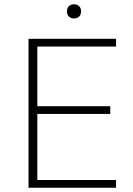

<svg xmlns="http://www.w3.org/2000/svg" viewBox="-20 -875 621 895"><path d="M349 -798Q340 -789 325 -789Q310 -789 301 -798Q292 -807 292 -822Q292 -837 301 -846Q310 -855 325 -855Q340 -855 349 -846Q358 -837 358 -822Q358 -807 349 -798ZM113 0V-694H521V-658H154V-380H494V-344H154V-36H521V0Z"/></svg>

Font: Cantarell Light
Style: Regular
Weight: 300
Designer: Dave Crossland, Nikolaus Waxweiler, Florian Fecher, Jacques Le Bailly, Eben Sorkin, Alexei Vanyashin, Alexios Zavras, Em
Version: Version 0.303